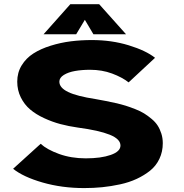

<svg xmlns="http://www.w3.org/2000/svg" viewBox="-20 -900 890 930"><path d="M590.5 -734H432.5L391 -804L349 -734H191L320.5 -879.5H460.5ZM388 11Q280 11 186.2 -16Q92.5 -43 43.5 -82.5L177 -203.5Q207.5 -175.5 266.2 -154.2Q325 -133 395.5 -133Q469 -133 516.2 -149.5Q563.5 -166 563.5 -195Q563.5 -226.5 511.5 -247.5Q459.5 -268.5 357.5 -282Q312 -288.5 272.5 -299Q233 -309.5 193.5 -327.8Q154 -346 126 -369.8Q98 -393.5 80.8 -428.2Q63.5 -463 63.5 -504.5Q63.5 -548.5 85 -583.5Q106.5 -618.5 141.8 -641Q177 -663.5 225 -678.5Q273 -693.5 322.5 -699.8Q372 -706 425.5 -706Q520.5 -706 603.8 -680.5Q687 -655 731 -620L603 -501Q572 -525.5 523 -543.8Q474 -562 416.5 -562Q376.5 -562 343.8 -556.2Q311 -550.5 289.2 -537Q267.5 -523.5 267.5 -504.5Q267.5 -475 309.8 -454.5Q352 -434 443.5 -420Q471 -415 490.8 -411.2Q510.5 -407.5 539.2 -401Q568 -394.5 588.8 -388Q609.5 -381.5 635 -371.5Q660.5 -361.5 678.2 -350.5Q696 -339.5 714.2 -324.2Q732.5 -309 743.5 -292Q754.5 -275 761.5 -253Q768.5 -231 768.5 -206.5Q768.5 -165 752.2 -130.8Q736 -96.5 707.2 -73.5Q678.5 -50.5 642 -33.5Q605.5 -16.5 561.5 -7Q517.5 2.5 475.2 6.8Q433 11 388 11Z"/></svg>

Font: League Mono Wide ExtraBold
Style: Regular
Weight: 800
Width: 8
Designer: Tyler Finck
Foundry: The League of Moveable Type / Tyler Finck
Version: Version 2.210